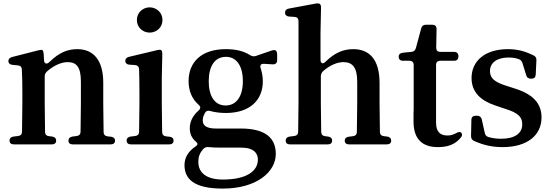

<svg xmlns="http://www.w3.org/2000/svg" viewBox="-20 -839 3230 1125"><path d="M36 -15C36 -1 45 7 61 7H284C300 7 309 -1 309 -15C309 -29 300 -37 285 -39L268 -41C253 -42 244 -51 244 -67C243 -121 242 -187 242 -232V-390C242 -403 246 -412 256 -421C299 -459 344 -475 376 -475C429 -475 454 -446 454 -360V-232C454 -185 453 -120 452 -67C452 -52 444 -44 429 -42L405 -39C390 -37 381 -28 381 -15C381 -1 390 7 406 7H629C645 7 654 -1 654 -15C654 -29 645 -36 630 -38L610 -40C595 -42 587 -51 587 -66C586 -119 585 -185 585 -232V-354C585 -492 523 -551 433 -551C376 -551 326 -531 270 -476C254 -460 239 -465 238 -486L236 -522C235 -535 233 -541 229 -545C225 -548 216 -547 204 -544L51 -505C37 -501 29 -493 29 -481C29 -469 38 -460 53 -459L84 -456C99 -455 108 -446 108 -431C110 -394 111 -355 111 -303V-232C111 -188 110 -121 109 -68C109 -52 101 -44 86 -42L60 -39C45 -37 36 -29 36 -15Z M722 -15C722 -1 731 7 747 7H972C988 7 997 -1 997 -15C997 -29 988 -36 973 -38L953 -40C938 -42 930 -51 930 -66C929 -120 928 -187 928 -232V-385L931 -521C931 -535 929 -541 925 -545C921 -548 912 -548 900 -545L736 -506C721 -502 714 -494 714 -482C714 -470 723 -461 738 -460L770 -458C785 -457 794 -449 795 -433C796 -395 797 -354 797 -301V-232C797 -188 796 -121 795 -68C795 -52 787 -44 772 -42L746 -39C731 -37 722 -29 722 -15ZM782 -722C782 -677 818 -648 857 -648C896 -648 932 -677 932 -722C932 -766 896 -796 857 -796C818 -796 782 -766 782 -722Z M1285 266C1483 266 1596 169 1596 63C1596 -29 1537 -86 1390 -86H1244C1188 -86 1168 -105 1168 -133C1168 -149 1172 -161 1181 -177C1188 -190 1200 -193 1214 -188C1240 -181 1270 -177 1303 -177C1444 -177 1520 -252 1520 -363C1520 -390 1515 -415 1508 -437C1501 -456 1508 -466 1527 -465L1578 -462C1594 -461 1604 -470 1604 -486V-518C1604 -531 1601 -539 1596 -543C1590 -547 1581 -546 1569 -542L1479 -511C1467 -507 1457 -509 1445 -516C1408 -540 1362 -551 1303 -551C1161 -551 1085 -476 1085 -363C1085 -306 1106 -258 1143 -226C1156 -215 1157 -204 1144 -192C1107 -159 1092 -124 1092 -87C1092 -54 1105 -28 1127 -10C1140 1 1141 9 1126 19C1084 47 1061 84 1061 128C1061 208 1114 266 1285 266ZM1142 109C1142 80 1150 59 1169 36C1180 24 1191 21 1204 23C1223 25 1244 26 1277 26H1393C1469 26 1491 61 1491 96C1491 164 1424 213 1286 213C1193 213 1142 176 1142 109ZM1203 -363C1203 -452 1239 -506 1304 -506C1366 -506 1403 -453 1403 -363C1403 -277 1367 -221 1302 -221C1237 -221 1203 -277 1203 -363Z M1654 -15C1654 -1 1663 7 1679 7H1901C1917 7 1926 -1 1926 -15C1926 -29 1917 -37 1902 -39L1885 -41C1870 -43 1862 -51 1862 -67C1861 -121 1860 -187 1860 -232V-391C1860 -403 1864 -413 1873 -422C1915 -459 1959 -475 1992 -475C2044 -475 2073 -446 2073 -360V-232C2073 -185 2072 -120 2071 -66C2071 -51 2063 -43 2048 -41L2024 -38C2009 -36 2000 -28 2000 -15C2000 -1 2009 7 2025 7H2247C2263 7 2272 -1 2272 -15C2272 -29 2263 -37 2248 -39L2230 -41C2214 -43 2206 -51 2206 -67C2205 -120 2204 -185 2204 -232V-352C2204 -494 2142 -551 2050 -551C1990 -551 1941 -529 1888 -478C1872 -461 1858 -467 1858 -489V-647L1861 -792C1861 -806 1859 -812 1854 -816C1849 -819 1841 -820 1829 -818L1673 -789C1658 -786 1650 -778 1650 -765C1650 -752 1659 -743 1674 -742L1705 -740C1721 -739 1729 -731 1729 -715V-232C1729 -188 1728 -122 1727 -68C1727 -52 1719 -44 1704 -42L1678 -39C1663 -37 1654 -29 1654 -15Z M2546 23C2606 23 2649 6 2681 -34C2689 -45 2689 -53 2683 -61C2677 -68 2667 -67 2653 -59C2637 -50 2621 -45 2602 -45C2558 -45 2535 -68 2535 -121V-458C2535 -474 2544 -483 2560 -483H2641C2657 -483 2666 -492 2666 -508V-510C2666 -526 2657 -535 2641 -535H2560C2544 -535 2536 -543 2536 -560L2538 -669C2538 -686 2529 -694 2513 -694H2476C2461 -694 2452 -688 2448 -673L2417 -558C2413 -544 2405 -536 2391 -535L2340 -530C2324 -528 2316 -520 2316 -506C2316 -492 2325 -483 2341 -483H2379C2395 -483 2404 -474 2404 -458V-225C2404 -205 2404 -189 2403 -173V-127C2403 -24 2454 23 2546 23Z M2925 23C3069 23 3153 -46 3153 -151C3153 -230 3107 -283 3007 -317L2951 -335C2872 -359 2851 -384 2851 -423C2851 -469 2889 -502 2959 -502C2983 -502 3003 -499 3021 -492C3033 -487 3038 -480 3042 -467L3063 -399C3067 -384 3077 -378 3091 -378H3094C3110 -378 3118 -386 3119 -402L3123 -485C3124 -500 3118 -509 3105 -515C3056 -539 3012 -551 2956 -551C2821 -551 2743 -481 2743 -382C2743 -298 2798 -249 2882 -221L2938 -202C3021 -177 3040 -151 3040 -110C3040 -59 2998 -26 2916 -26C2887 -26 2863 -30 2842 -36C2829 -40 2823 -48 2820 -62L2803 -139C2800 -153 2790 -161 2775 -161H2768C2752 -161 2742 -153 2742 -136L2740 -43C2740 -28 2745 -19 2758 -13C2810 10 2861 23 2925 23Z"/></svg>

Font: 寒蝉锦书宋Pro Soft
Style: Regular
Weight: 700
Designer: 寒蝉锦书宋{Warren} 思源宋体{Ryoko NISHIZUKA 西塚涼子 (kana & ideographs); Frank Grießhammer (Latin, Greek & Cyrillic); Wenlong ZHANG 
Foundry: Adobe & ChillType
Version: Version 2.000;Glyphs 3.1.1 (3135)